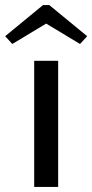

<svg xmlns="http://www.w3.org/2000/svg" viewBox="-58 -741 365 761"><path d="M-37.5 -597.5 -9.2 -566.7 125 -647.5 259.2 -566.7 287.5 -597.5 137.5 -720.8H112.5ZM77.5 0H172.5V-500H77.5Z"/></svg>

Font: Boon Medium
Style: Regular
Weight: 500
Designer: Sungsit Sawaiwan
Foundry: FontUni
Version: Version 2.0